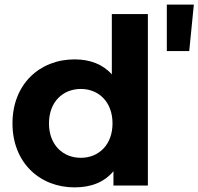

<svg xmlns="http://www.w3.org/2000/svg" viewBox="-20 -803 859 831"><path d="M702 -783V-582H799L819 -783ZM464 -481C425 -525 369 -546 303 -546C151 -546 34 -438 34 -269C34 -100 151 8 303 8C375 8 432 -15 471 -62V0H620V-742H464ZM330 -120C252 -120 192 -176 192 -269C192 -362 252 -418 330 -418C407 -418 467 -362 467 -269C467 -176 407 -120 330 -120Z"/></svg>

Font: Montserrat Lite
Style: Bold
Weight: 700
Designer: Julieta Ulanovsky
Foundry: Julieta Ulanovsky
Version: Version 7.200;PS 007.200;hotconv 1.0.88;makeotf.lib2.5.64775